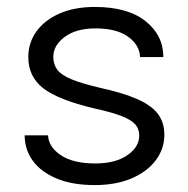

<svg xmlns="http://www.w3.org/2000/svg" viewBox="-20 -530 544 555"><path d="M253.8 -509.9Q195.2 -509.9 152 -490.9Q108.9 -471.9 85.3 -439.1Q61.8 -406.3 61.8 -365.3Q61.8 -308.6 104.7 -275.1Q147.6 -241.6 252.2 -216.7Q303.5 -205.5 331.7 -194.4Q360 -183.4 371.3 -170.1Q382.5 -156.9 382.5 -137.9Q382.5 -105.3 348.2 -81.4Q313.8 -57.5 255.3 -57.5Q191.3 -57.5 155.7 -81.5Q120.1 -105.6 118.9 -138.8H51.3Q51.3 -97.6 75 -65.1Q98.7 -32.6 144.1 -13.8Q189.4 5 253.8 5Q314.9 5 360.2 -14.3Q405.4 -33.6 430.3 -66.8Q455.1 -99.9 455.1 -140.6Q455.1 -175.4 436.9 -200.1Q418.8 -224.7 377.6 -243.1Q336.5 -261.5 267.8 -276.5Q215.8 -288.8 186.7 -300.8Q157.5 -312.8 145.8 -328.2Q134.1 -343.6 134.1 -365.6Q134.1 -398.9 167.2 -423.4Q200.4 -447.9 256.2 -447.9Q317.1 -447.9 350.5 -423.7Q383.8 -399.4 384.9 -365H452.2Q452.2 -428 400.5 -469Q348.9 -509.9 253.8 -509.9Z"/></svg>

Font: Estedad-FD VF
Style: Regular
Weight: 100
Designer: Amin Abedi
Version: Version 7.3